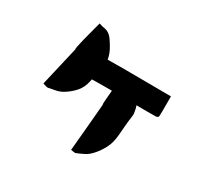

<svg xmlns="http://www.w3.org/2000/svg" viewBox="-165 -995 1330 1263"><g transform="rotate(30 500.0 -363.0)"><path d="M172 -236Q163 -234 153 -238Q143 -242 130 -245Q148 -323 165.5 -398Q183 -473 200 -546Q197 -546 201.5 -569Q206 -592 214.5 -625.5Q223 -659 232 -693Q241 -727 247 -749.5Q253 -772 253 -772Q269 -768 273 -766Q277 -764 292 -762Q334 -755 359 -718Q379 -690 395 -659.5Q411 -629 418 -592Q531 -594 650.5 -592.5Q770 -591 876 -591H899V-489Q899 -477 898.5 -466Q898 -455 898 -443Q898 -430 881 -427Q848 -427 807 -426.5Q766 -426 732 -427Q736 -417 738.5 -405.5Q741 -394 743 -382Q745 -374 745 -364Q745 -354 743 -343Q738 -309 735 -272Q732 -235 729 -200Q724 -139 702 -96.5Q680 -54 649 -20Q626 6 599.5 19.5Q573 33 546 44Q539 48 529 45.5Q519 43 506 42Q514 -50 522.5 -140Q531 -230 538 -319Q535 -319 537.5 -352.5Q540 -386 544 -429Q524 -429 483 -429Q442 -429 393 -428Q391 -421 389 -411Q378 -360 350 -328Q322 -296 287 -273Q259 -254 230 -247.5Q201 -241 172 -236Z"/></g></svg>

Font: Palette Mosaic
Style: Regular
Weight: 400
Designer: Shibuyafont
Version: Version 1.001